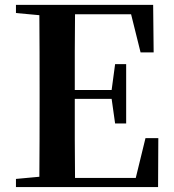

<svg xmlns="http://www.w3.org/2000/svg" viewBox="-20 -761 706 781"><path d="M551.8 -547.9 513.2 -703.1H285.2Q284.2 -628.9 284.2 -552Q284.2 -475.1 284.2 -395H434.1L448.2 -500H493.2V-258.8H448.2L434.1 -358.9H284.2Q284.2 -273.4 284.2 -193.8Q284.2 -114.3 285.2 -37.1H532.2L571.8 -199.2H624L623 0H44.9V-33.2L140.1 -42Q140.6 -116.2 140.9 -192.4Q141.1 -268.6 141.1 -346.2V-394Q141.1 -470.7 140.9 -546.6Q140.6 -622.6 140.1 -699.2L44.9 -708V-741.2H603L605 -547.9Z"/></svg>

Font: Source Han Serif TW
Style: Bold
Weight: 700
Designer: Ryoko NISHIZUKA Ë•øÂ°öÊ∂ºÂ≠ê (kana & ideographs); Frank Grie√ühammer (Latin, Greek & Cyrillic); Wenlong ZHANG Âº†ÊñáÈæô 
Foundry: Adobe
Version: Version 2.003;hotconv 1.1.1;makeotfexe 2.6.0